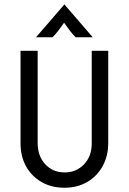

<svg xmlns="http://www.w3.org/2000/svg" viewBox="-20 -860 596 888"><path d="M277.8 8.3Q218.8 8.3 172.9 -17.7Q127.1 -43.8 101 -89.9Q75 -136.1 75 -196.5Q75 -196.5 75 -625Q75 -625 154.2 -625Q154.2 -625 154.2 -199.3Q154.2 -137.5 189.6 -100Q225 -62.5 279.2 -62.5Q332.6 -62.5 368.4 -99.7Q404.2 -136.8 404.2 -196.5Q404.2 -196.5 404.2 -625Q404.2 -625 480.6 -625Q480.6 -625 480.6 -199.3Q480.6 -138.2 454.5 -91.3Q428.5 -44.4 383 -18.1Q337.5 8.3 277.8 8.3ZM146.5 -687.5 277.8 -839.6 409 -687.5H329.9Q315.3 -702.1 303.5 -717.7Q291.7 -733.3 276.4 -754.9Q261.1 -733.3 249.3 -717.7Q237.5 -702.1 222.9 -687.5Z"/></svg>

Font: co2trust
Style: Regular
Weight: 400
Designer: Kristian Moeller
Foundry: Dicotype
Version: Version 1.000